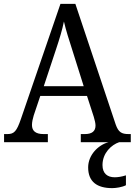

<svg xmlns="http://www.w3.org/2000/svg" viewBox="-20 -734 695 991"><path d="M1 0H227V-42H205C164 -42 145 -58 145 -89C145 -103 149 -122 154 -138L188 -239H429L464 -131C469 -114 473 -98 473 -86C473 -57 455 -42 418 -42H397V0H540C487 14 435 66 435 130C435 205 482 237 559 237C579 237 611 232 630 222V171C608 178 589 181 572 181C535 181 509 162 509 118C509 55 556 13 595 0H655V-42H644C607 -42 591 -52 577 -92L369 -714H292L88 -120C66 -56 53 -42 18 -42H1ZM206 -289 269 -479C288 -536 301 -579 310 -623C320 -579 336 -529 355 -470L412 -289Z"/></svg>

Font: Noto Serif Bengali SemiCondensed
Style: Regular
Weight: 400
Width: 4
Designer: Juan Bruce, Universal Thirst, Indian Type Foundry and the Monotype Design Team.
Foundry: Monotype Imaging Inc.
Version: Version 2.003